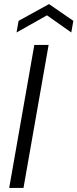

<svg xmlns="http://www.w3.org/2000/svg" viewBox="-20 -920 379 940"><path d="M25 0 148 -700H218L95 0ZM61 -761 71 -818 220 -900 339 -818 329 -761 210 -845Z"/></svg>

Font: DM Sans 28pt Light
Style: Italic
Weight: 300
Italic angle: -10°
Version: Version 4.004;gftools[0.9.30]